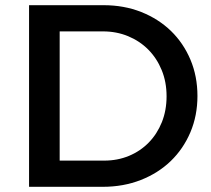

<svg xmlns="http://www.w3.org/2000/svg" viewBox="-20 -720 815 740"><path d="M379 -700Q458 -700 524.2 -673.8Q590.5 -647.5 638.8 -600.8Q687 -554 714 -490Q741 -426 741 -350Q741 -274.5 713.8 -210.2Q686.5 -146 638 -99.2Q589.5 -52.5 522.5 -26.2Q455.5 0 376 0H92V-700ZM382 -101Q433 -101 477 -119.2Q521 -137.5 553.2 -170.5Q585.5 -203.5 603.8 -249Q622 -294.5 622 -349Q622 -404 603.2 -449.8Q584.5 -495.5 551.5 -528.8Q518.5 -562 473.8 -580.5Q429 -599 377 -599H210V-101Z"/></svg>

Font: Argentum Sans
Style: Regular
Weight: 400
Designer: Julieta Ulanovsky, Owen Earl, Chris M. Simpson, Rasmus Andersson, Cristiano Sobral
Foundry: The Argentum Sans Project Authors
Version: Version 3.135; ttfautohint (v1.8.4.7-5d5b-dirty)